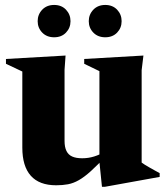

<svg xmlns="http://www.w3.org/2000/svg" viewBox="-20 -720 654 757"><path d="M234.5 -164.5Q234.5 -140 242 -124.8Q249.5 -109.5 264.8 -102.8Q280 -96 304 -96Q328.5 -96 351 -103Q373.5 -110 393.5 -122L400.5 -107.5Q364.5 -69 338.5 -45.5Q312.5 -22 291 -9.8Q269.5 2.5 248.2 6.5Q227 10.5 201.5 10.5Q135 10.5 101.5 -27Q68 -64.5 68 -138V-438L3.5 -468.5V-487.5L238.5 -501L234.5 -445ZM382 16.5 372 -81V-439.5L312 -468.5V-487.5L545.5 -501L538.5 -443.5V-79Q543 -75.5 551.5 -70.2Q560 -65 570.5 -59Q581 -53 591 -47.5Q601 -42 609.5 -37.5V-22.5L393.5 16.5ZM193.5 -573Q164.5 -573 146.5 -591.5Q128.5 -610 128.5 -636.5Q128.5 -663 146.5 -681.8Q164.5 -700.5 193.5 -700.5Q222.5 -700.5 240.2 -681.8Q258 -663 258 -636.5Q258 -610 240.2 -591.5Q222.5 -573 193.5 -573ZM395 -573Q366 -573 348 -591.5Q330 -610 330 -636.5Q330 -663 348 -681.8Q366 -700.5 395 -700.5Q424 -700.5 441.8 -681.8Q459.5 -663 459.5 -636.5Q459.5 -610 441.8 -591.5Q424 -573 395 -573Z"/></svg>

Font: Newsreader 60pt
Style: Bold
Weight: 700
Designer: Hugues Gentile
Foundry: Production Type
Version: Version 1.003